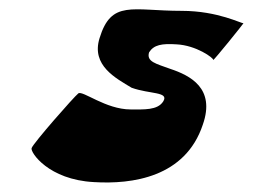

<svg xmlns="http://www.w3.org/2000/svg" viewBox="-20 -440 582 407"><path d="M365 -417C260 -417 216 -441 191 -359C173 -301 226 -274 259 -254C298 -240 339 -246 326 -225C314 -206 285 -208 257 -208C204 -208 155 -249 146 -242C137 -235 50 -136 47 -126C44 -117 83 -59 179 -54C260 -49 373 -64 410 -176C437 -253 383 -280 341 -294C311 -305 290 -309 296 -329C306 -345 323 -348 354 -346C396 -344 433 -317 432 -313C431 -309 499 -393 496 -391C493 -389 443 -417 365 -417Z"/></svg>

Font: Drag You Down
Style: Regular
Weight: 400
Designer: Robert Jablonski
Foundry: Cannot Into Space Fonts
Version: Version 0.97